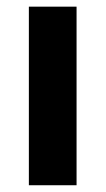

<svg xmlns="http://www.w3.org/2000/svg" viewBox="-20 -548 314 568"><path d="M206.5 0H65.4V-528.3H206.5Z"/></svg>

Font: Roboto
Style: Bold
Weight: 700
Designer: Google
Version: Version 2.134; 2016; ttfautohint (v1.6)